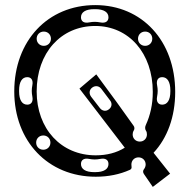

<svg xmlns="http://www.w3.org/2000/svg" viewBox="-20 -682 744 754"><path d="M545 1 580 52 648 0 583 -82C637 -140 668 -223 668 -321C668 -521 538 -662 354 -662C168 -662 36 -522 36 -323C36 -127 169 12 356 12C405 12 450 3 490 -15C500 -20 496 -27 496 -36C496 -52 508 -64 524 -64C540 -64 552 -52 552 -36C552 -29 549 -22 545 -17C541 -12 541 -5 545 1ZM356 -72C220 -72 124 -176 124 -323C124 -474 219 -580 354 -580C486 -580 580 -473 580 -321C580 -272 570 -229 553 -192C549 -184 549 -175 553 -169C556 -165 557 -160 557 -154C557 -138 545 -126 529 -126C513 -126 501 -138 501 -154C501 -159 502 -164 505 -169C509 -175 509 -183 504 -189L436 -284L358 -390L292 -334L470 -102C438 -82 399 -72 356 -72ZM150 -94C134 -94 122 -106 122 -122C122 -138 134 -150 150 -150C166 -150 178 -138 178 -122C178 -106 166 -94 150 -94ZM406 -38C406 -18 388 -6 354 -6H350C316 -6 298 -18 298 -38C298 -54 310 -62 330 -58C346 -55 358 -55 374 -58C394 -62 406 -54 406 -38ZM87 -271C67 -271 55 -289 55 -323V-327C55 -361 67 -379 87 -379C103 -379 111 -367 107 -347C104 -331 104 -319 107 -303C111 -283 103 -271 87 -271ZM408 -253C396 -243 381 -246 372 -258L338 -302C329 -314 330 -329 342 -338C354 -347 369 -345 378 -333L412 -288C421 -277 420 -262 408 -253ZM152 -558C168 -558 180 -546 180 -530C180 -514 168 -502 152 -502C136 -502 124 -514 124 -530C124 -546 136 -558 152 -558ZM617 -271C601 -271 593 -283 597 -303C600 -319 600 -331 597 -347C593 -367 601 -379 617 -379C637 -379 649 -361 649 -327V-323C649 -289 637 -271 617 -271ZM406 -614C406 -598 394 -590 374 -594C358 -597 346 -597 330 -594C310 -590 298 -598 298 -614C298 -634 316 -646 350 -646H354C388 -646 406 -634 406 -614ZM550 -558C566 -558 578 -546 578 -530C578 -514 566 -502 550 -502C534 -502 522 -514 522 -530C522 -546 534 -558 550 -558Z"/></svg>

Font: Apfel Grotezk Brukt
Style: Regular
Weight: 300
Designer: Luigi Gorlero
Foundry: © 2023, Luigi Gorlero & Collletttivo
Version: Version 2.000;Glyphs 3.2 (3217)